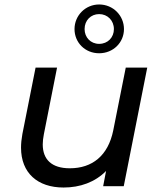

<svg xmlns="http://www.w3.org/2000/svg" viewBox="-20 -832 717 858"><path d="M423 -594C486 -594 534 -642 534 -702C534 -762 486 -812 423 -812C361 -812 313 -762 313 -702C313 -642 360 -594 423 -594ZM423 -769C461 -769 489 -740 489 -702C489 -665 462 -636 423 -636C385 -636 358 -665 358 -702C358 -741 386 -769 423 -769ZM542 -530 486 -249C463 -136 392 -80 292 -80C211 -80 171 -119 171 -187C171 -201 173 -216 176 -232L235 -530H139L80 -233C76 -211 74 -191 74 -172C74 -59 148 6 264 6C338 6 405 -18 454 -68L441 0H533L638 -530Z"/></svg>

Font: AWKNG-Font Medium
Style: Italic
Weight: 500
Italic angle: -11.3°
Designer: Awakening Church
Foundry: Awakening Church
Version: Version 1.700;PS 001.700;hotconv 1.0.88;makeotf.lib2.5.64775